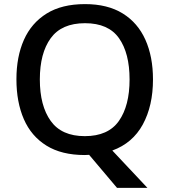

<svg xmlns="http://www.w3.org/2000/svg" viewBox="-20 -745 825 935"><path d="M725 -358Q725 -230 675.5 -139Q626 -48 527 -12L698 170H550L414 9Q409 9 403.5 9.5Q398 10 393 10Q280 10 206 -36Q132 -82 96 -165Q60 -248 60 -359Q60 -469 96.5 -551Q133 -633 207 -679Q281 -725 394 -725Q504 -725 577.5 -679.5Q651 -634 688 -551.5Q725 -469 725 -358ZM174 -358Q174 -230 227 -156Q280 -82 393 -82Q507 -82 559 -156Q611 -230 611 -358Q611 -486 559.5 -559Q508 -632 394 -632Q280 -632 227 -559Q174 -486 174 -358Z"/></svg>

Font: Noto Sans Gurmukhi UI Medium
Style: Regular
Weight: 500
Designer: Jelle Bosma - Monotype Design Team
Foundry: Monotype Imaging Inc.
Version: Version 2.004; ttfautohint (v1.8.4.7-5d5b)